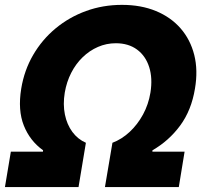

<svg xmlns="http://www.w3.org/2000/svg" viewBox="-39 -757 815 777"><path d="M-19 0 4.9 -143.1H134.8L135.3 -148.9Q82 -187 57.4 -249Q32.7 -311 46.9 -398.4Q59.1 -472.7 95.2 -534.7Q131.3 -596.7 186 -642.1Q240.7 -687.5 309.1 -712.4Q377.4 -737.3 454.6 -737.3Q531.7 -737.3 592 -712.4Q652.3 -687.5 691.9 -642.1Q731.4 -596.7 747.1 -534.7Q762.7 -472.7 750 -398.4Q735.8 -311 690.2 -249Q644.5 -187 578.1 -148.9L577.6 -143.1H708L684.6 0H385.7L416 -179.2Q453.6 -193.4 485.6 -223.1Q517.6 -252.9 539.8 -293.7Q562 -334.5 569.8 -382.3Q579.1 -440.4 564.7 -485.6Q550.3 -530.8 515.6 -556.4Q481 -582 429.7 -582Q391.6 -582 357.4 -567.1Q323.2 -552.2 295.7 -525.6Q268.1 -499 249.3 -462.4Q230.5 -425.8 223.1 -382.3Q215.3 -334.5 223.6 -293.7Q231.9 -252.9 253.9 -223.1Q275.9 -193.4 308.6 -179.2L278.8 0Z"/></svg>

Font: Inter Tight ExtraBold
Style: Italic
Weight: 800
Italic angle: -9.39999°
Designer: Rasmus Andersson
Foundry: rsms
Version: Version 3.004